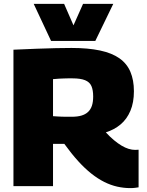

<svg xmlns="http://www.w3.org/2000/svg" viewBox="-20 -955 756 985"><path d="M648 10Q615 10 581.5 2.5Q548 -5 515 -21.5Q482 -38 448.5 -64.5Q415 -91 380.5 -129Q346 -167 310 -217Q306 -217 299 -217Q292 -217 286 -217Q278 -217 269.5 -217Q261 -217 252 -217V0H49V-700Q114 -703 168 -705Q222 -707 267 -708Q312 -709 347 -709Q432 -709 493 -696Q554 -683 592.5 -656Q631 -629 649 -586.5Q667 -544 667 -487Q667 -429 649 -386.5Q631 -344 599 -317Q567 -290 523 -276Q544 -253 564.5 -236Q585 -219 603.5 -208Q622 -197 639.5 -191.5Q657 -186 674 -186Q678 -186 682.5 -186.5Q687 -187 691 -187V6Q684 7 673.5 8.5Q663 10 648 10ZM348 -356Q377 -356 397.5 -362Q418 -368 431.5 -380.5Q445 -393 451.5 -412.5Q458 -432 458 -460Q458 -493 449 -513.5Q440 -534 416.5 -543.5Q393 -553 352 -553Q338 -553 328 -553Q318 -553 307.5 -552.5Q297 -552 284 -551.5Q271 -551 252 -549V-359Q265 -358 275 -357.5Q285 -357 295.5 -356.5Q306 -356 318.5 -356Q331 -356 348 -356ZM561 -935 469 -745H242L153 -935H309L357 -825L406 -935Z"/></svg>

Font: Georama ExtraBold
Style: Regular
Weight: 800
Designer: Jean-Baptiste Levee
Foundry: Production Type
Version: Version 1.001